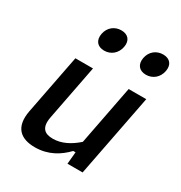

<svg xmlns="http://www.w3.org/2000/svg" viewBox="-183 -907 987 1049"><g transform="rotate(30 310.0 -383.0)"><path d="M137 -520.5 64 -144.5C43 -34.5 96 11.5 187.5 11.5C272.5 11.5 334 -28 380 -76H394.5L387.5 0H483L584 -520.5H473L400.5 -145.5C354.5 -104.5 304 -78 249 -78C201 -78 166 -98 181 -174L248 -520.5ZM251.5 -635C293.5 -635 328 -663 336.5 -707.5C345 -751.5 321.5 -778.5 279 -778.5C237 -778.5 202.5 -751.5 194 -707.5C185.5 -663 209 -635 251.5 -635ZM515 -635C557 -635 591.5 -663 600 -707.5C608.5 -751.5 585 -778.5 542.5 -778.5C500.5 -778.5 466 -751.5 457.5 -707.5C449 -663 472.5 -635 515 -635Z"/></g></svg>

Font: Monaspace Neon Medium
Style: Italic
Weight: 500
Italic angle: -11°
Designer: Riley Cran & the Lettermatic Team
Foundry: Lettermatic
Version: Version 1.200 (Monaspace Neon)